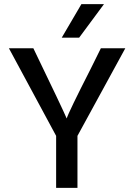

<svg xmlns="http://www.w3.org/2000/svg" viewBox="-20 -907 648 927"><path d="M354 0H251V-251L23 -674H141Q284 -378 302 -335Q311 -365 418 -575L467 -674H585L354 -251ZM482 -887 362 -725H278L373 -887Z"/></svg>

Font: Hind Medium
Style: Regular
Weight: 500
Designer: Manushi Parikh, Satya Rajpurohit
Foundry: Indian Type Foundry
Version: Version 1.201;PS 1.0;hotconv 1.0.78;makeotf.lib2.5.61930; tt